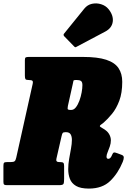

<svg xmlns="http://www.w3.org/2000/svg" viewBox="-60 -1083 758 1123"><path d="M658 -136.5Q631 -70 585 -25Q539 20 460 20Q411 20 384.8 4.5Q358.5 -11 348.8 -36.8Q339 -62.5 339 -93.5Q339 -123 344.5 -154Q350 -185 355.2 -213.8Q360.5 -242.5 360.5 -264.5Q360.5 -285 353 -297.5Q345.5 -310 325 -310H324Q310 -310 306.5 -304.8Q303 -299.5 300 -286L270 -155Q265 -135 286 -135H292Q305.5 -135 310.2 -130.8Q315 -126.5 315 -112V-36Q315 -14 311 -7Q307 0 285 0H-18.5Q-31 0 -35.5 -3.2Q-40 -6.5 -40 -19V-113Q-40 -127 -36.2 -131Q-32.5 -135 -19 -135H1.5Q19 -135 25.2 -139.8Q31.5 -144.5 35 -161L130.5 -589.5Q134.5 -606 129.5 -610.5Q124.5 -615 108.5 -615H107.5Q92 -615 88.8 -620.5Q85.5 -626 85.5 -641V-731Q85.5 -744 90.2 -747Q95 -750 108 -750H425.5Q511 -750 561.2 -733.5Q611.5 -717 633.2 -684.5Q655 -652 655 -604.5Q655 -539.5 637.8 -493.8Q620.5 -448 595.5 -417.5Q570.5 -387 546.5 -366Q537 -358 530.5 -353.8Q524 -349.5 524 -345.5Q524 -341.5 538 -334Q566.5 -318.5 577.5 -300Q588.5 -281.5 588.5 -262.5Q588.5 -244.5 582.2 -226.2Q576 -208 569.5 -192.8Q563 -177.5 563 -167Q563 -154 574 -154Q587 -154 596.5 -179Q600.5 -189 606 -190.8Q611.5 -192.5 625.5 -187L652 -177Q664 -172.5 664 -162Q664 -151.5 658 -136.5ZM352.5 -440H356.5Q372 -440 384 -455.5Q396 -471 404.5 -494.2Q413 -517.5 417.5 -542Q422 -566.5 422 -585Q422 -603 414 -609Q406 -615 390 -615H381Q370.5 -615 369.5 -610Q368.5 -605 365.5 -591L337 -463Q333.5 -445.5 337.8 -442.8Q342 -440 352.5 -440ZM574.5 -1030Q604.5 -993 599.5 -956Q594.5 -919 556 -898.5L388 -809.5Q382.5 -806 379.5 -807Q376.5 -808 372.5 -812.5L316 -870.5Q307.5 -879.5 316.5 -888.5L433.5 -1033Q451.5 -1055 478.2 -1060.8Q505 -1066.5 531.5 -1058.2Q558 -1050 574.5 -1030Z"/></svg>

Font: Besley* Condensed Fatface
Style: Italic
Weight: 900
Width: 3
Italic angle: -13°
Designer: Owen Earl
Foundry: indestructible type*
Version: Version 3.000; ttfautohint (v1.8.3)